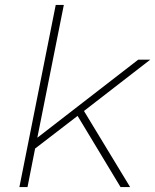

<svg xmlns="http://www.w3.org/2000/svg" viewBox="-20 -762 632 782"><path d="M59 0 207 -742H240L132 -201L543 -519H592L322 -310L510 0H471L296 -290L123 -157L92 0Z"/></svg>

Font: Montserrat ExtraLight
Style: Italic
Weight: 200
Italic angle: -11.3°
Designer: Julieta Ulanovsky
Foundry: Julieta Ulanovsky
Version: Version 9.000; ttfautohint (v1.8.4.7-5d5b)